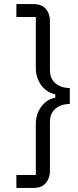

<svg xmlns="http://www.w3.org/2000/svg" viewBox="-20 -780 383 938"><path d="M60 -760H144Q184 -760 204 -736.5Q224 -713 224 -678V-438Q224 -395 251.5 -372.5Q279 -350 321 -350V-272Q279 -272 251.5 -249.5Q224 -227 224 -184V56Q224 90 204 114Q184 138 144 138H60V75H155V-175Q155 -207 167 -234Q179 -261 200.5 -279.5Q222 -298 250 -303V-319Q222 -325 200.5 -343Q179 -361 167 -388.5Q155 -416 155 -447V-697H60Z"/></svg>

Font: IBM Plex Sans
Style: Regular
Weight: 400
Designer: Mike Abbink, Paul van der Laan, Pieter van Rosmalen
Foundry: Bold Monday
Version: Version 3.201